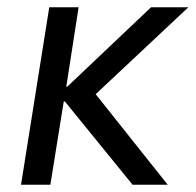

<svg xmlns="http://www.w3.org/2000/svg" viewBox="-20 -510 540 530"><path d="M38 0 116 -490H197L163 -271H166L397 -490H500L226 -233L225 -274L443 0H346L159 -230H156L119 0Z"/></svg>

Font: Nunito Sans 10pt SemiCondensed
Style: Italic
Weight: 400
Width: 4
Italic angle: -9°
Designer: Vernon Adams
Foundry: Vernon Adams
Version: Version 3.101;gftools[0.9.27]